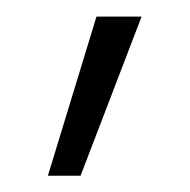

<svg xmlns="http://www.w3.org/2000/svg" viewBox="-20 -782 233 235"><path d="M38.6 -566.9ZM98.1 -761.7H153.3L78.6 -566.9H38.6Z"/></svg>

Font: Roboto Light
Style: Regular
Weight: 300
Designer: Google
Version: Version 2.134; 2016; ttfautohint (v1.6)